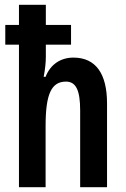

<svg xmlns="http://www.w3.org/2000/svg" viewBox="-20 -780 524 800"><path d="M171 -760H59V-676H2V-594H59V0H170V-256C170 -390 195 -440 255 -440C297 -440 314 -403 314 -320V0H426V-349C426 -473 379 -540 286 -540C233 -540 190 -512 170 -460H162C168 -491 171 -520 171 -543V-594H276V-676H171Z"/></svg>

Font: Noto Sans Georgian ExtraCondensed SemiBold
Style: Regular
Weight: 600
Width: 2
Designer: Monotype Design Team, Akaki Razmadze
Foundry: Google LLC
Version: Version 2.005